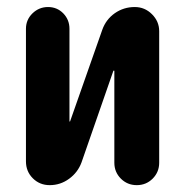

<svg xmlns="http://www.w3.org/2000/svg" viewBox="-20 -540 540 560"><path d="M373 -519.5Q402.3 -519.5 423.3 -498.5Q444.3 -477.5 444.3 -449.2V-65.4Q444.3 -38.1 425.3 -19Q406.2 0 378.9 0Q351.6 0 332.5 -19Q313.5 -38.1 313.5 -65.4V-333Q313.5 -334 312 -334Q310.5 -334 310.5 -333L217.8 -66.4Q207 -37.1 181.6 -18.6Q156.2 0 125 0Q95.7 0 75.7 -20Q55.7 -40 55.7 -69.3V-456.1Q55.7 -482.4 74.7 -501Q93.8 -519.5 120.1 -519.5Q146.5 -519.5 164.6 -501Q182.6 -482.4 182.6 -456.1V-186.5Q182.6 -185.5 183.6 -185.5Q184.6 -185.5 184.6 -186.5L278.3 -453.1Q289.1 -483.4 314.9 -501.5Q340.8 -519.5 373 -519.5Z"/></svg>

Font: Rounded-X Mgen+ 1mn bold
Style: Bold
Weight: 700
Designer: [Source Han Sans]
Ryoko NISHIZUKA  (kana & ideographs); Paul D. Hunt (Latin, Greek & Cyrillic); Wenlong ZHANG  (bopomofo
Version: Version 1.059.20150602